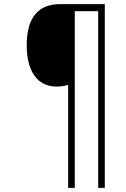

<svg xmlns="http://www.w3.org/2000/svg" viewBox="-20 -780 607 927"><path d="M309 -370V127H341V-726H454V127H486V-760H270C166 -760 109 -697 109 -561C109 -434 162 -362 253 -362C276 -362 292 -365 309 -370Z"/></svg>

Font: Noto Sans SemiCondensed ExtraLight
Style: Italic
Weight: 200
Width: 4
Italic angle: -12°
Designer: Monotype Design Team
Foundry: Monotype Imaging Inc.
Version: Version 2.013